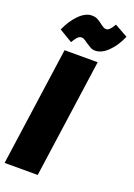

<svg xmlns="http://www.w3.org/2000/svg" viewBox="-182 -992 738 1057"><g transform="rotate(20 186.5 -463.5)"><path d="M282 -696 184 0H-10L88 -696ZM189 -776Q187 -778 179 -783.5Q171 -789 165 -791.5Q159 -794 153 -794Q140 -794 130 -783.5Q120 -773 106 -750L29 -796Q54 -853 91 -890Q128 -927 165 -927Q184 -927 198 -920Q212 -913 228 -900Q237 -893 245.5 -888Q254 -883 262 -883Q273 -883 283 -893Q293 -903 306 -925L383 -882Q359 -825 321.5 -788Q284 -751 246 -751Q231 -751 219 -757.5Q207 -764 189 -776Z"/></g></svg>

Font: Fira Sans Extra Condensed Black
Style: Italic
Weight: 900
Width: 3
Italic angle: -8°
Designer: Carrois Corporate & Edenspiekermann AG
Foundry: Carrois Corporate GbR & Edenspiekermann AG
Version: Version 4.203